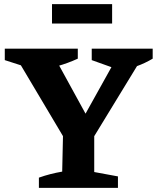

<svg xmlns="http://www.w3.org/2000/svg" viewBox="-20 -903 754 923"><path d="M317 -191 62 -620V-658H226L414 -315H368L559 -658H657L658 -617L398 -191ZM167 0V-49Q195 -59 222.5 -66Q250 -73 279 -78L284 -305H433V-76L547 -55V0ZM155 -565 3 -614V-669H354V-621Q306 -599 256 -585Q206 -571 155 -565ZM558 -565 421 -614V-669H714V-621Q677 -599 638 -585Q599 -571 558 -565ZM230 -790V-883H519V-790Z"/></svg>

Font: Piazzolla Thin ExtraBold
Style: Regular
Weight: 800
Version: Version 2.005